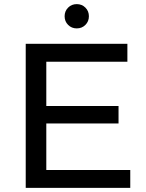

<svg xmlns="http://www.w3.org/2000/svg" viewBox="-20 -913 710 933"><path d="M395 -792Q378 -775 353 -775Q328 -775 311 -792Q294 -809 294 -834Q294 -859 311 -876Q328 -893 353 -893Q378 -893 395 -876Q412 -859 412 -834Q412 -809 395 -792ZM205 -87H613V0H105V-700H599V-613H205V-398H556V-313H205Z"/></svg>

Font: Montserrat
Style: Regular
Weight: 500
Designer: Julieta Ulanovsky
Foundry: Julieta Ulanovsky
Version: Version 7.200;PS 007.200;hotconv 1.0.88;makeotf.lib2.5.64775